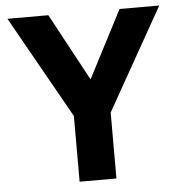

<svg xmlns="http://www.w3.org/2000/svg" viewBox="-51 -747 751 795"><g transform="rotate(-5 324.5 -349.0)"><path d="M401 0V-274L640 -698H475L331 -420H329L179 -698H9L248 -273V0Z"/></g></svg>

Font: IBM Plex Devanagari
Style: Bold
Weight: 700
Designer: Mike Abbink, Paul van der Laan, Pieter van Rosmalen, Erin McLaughlin
Foundry: Bold Monday
Version: Version 1.0